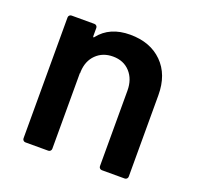

<svg xmlns="http://www.w3.org/2000/svg" viewBox="-98 -623 745 727"><g transform="rotate(20 274.5 -259.5)"><path d="M487 -340V-12Q487 -7 483.5 -3.5Q480 0 475 0H383Q378 0 374.5 -3.5Q371 -7 371 -12V-316Q371 -362 345 -390.5Q319 -419 276 -419Q235 -419 208.5 -393Q182 -367 180 -324V-317H179V-12Q179 -7 175.5 -3.5Q172 0 167 0H75Q70 0 66.5 -3.5Q63 -7 63 -12V-499Q63 -504 66.5 -507.5Q70 -511 75 -511H167Q172 -511 175.5 -507.5Q179 -504 179 -499V-466Q179 -463 181 -462Q183 -461 184 -464Q227 -519 309 -519Q390 -519 438.5 -471Q487 -423 487 -340Z"/></g></svg>

Font: Barlow SemiBold
Style: Regular
Weight: 600
Designer: Jeremy Tribby
Foundry: Tribby Type
Version: Version 1.422